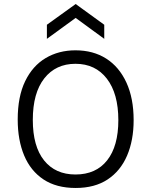

<svg xmlns="http://www.w3.org/2000/svg" viewBox="-20 -922 751 954"><path d="M356 12Q260 12 196 -30.5Q132 -73 100 -149.5Q68 -226 68 -328Q68 -442 105 -518.5Q142 -595 207 -633.5Q272 -672 355 -672Q443 -672 507.5 -631Q572 -590 608 -512Q644 -434 644 -325Q644 -225 611.5 -149Q579 -73 515 -30.5Q451 12 356 12ZM355 -55Q457 -55 512.5 -125.5Q568 -196 568 -325Q568 -457 511 -531Q454 -605 355 -605Q257 -605 200 -532.5Q143 -460 143 -326Q143 -195 199 -125Q255 -55 355 -55ZM213 -729V-799L356 -902L498 -799V-729L356 -833Z"/></svg>

Font: Bricolage Grotesque 12pt Light
Style: Regular
Weight: 300
Designer: Mathieu Triay
Foundry: Atelier Triay
Version: Version 1.001; ttfautohint (v1.8.4.7-5d5b);gftools[0.9.33.de